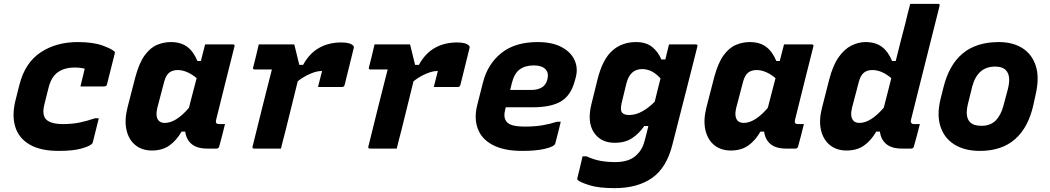

<svg xmlns="http://www.w3.org/2000/svg" viewBox="-20 -770 5440 995"><path d="M383 -552Q462 -552 511.5 -534Q561 -516 574 -502Q576 -500 575 -494L534 -331Q532 -322 518 -322H397L399 -331Q404 -352 409.5 -374Q415 -396 419 -414Q408 -417 395.5 -418.5Q383 -420 366 -420Q314 -420 279.5 -395.5Q245 -371 231 -313L210 -229Q196 -174 220 -150Q245 -127 307 -127Q354 -127 392.5 -135Q431 -143 472 -157H492Q484 -126 476.5 -95Q469 -64 461 -33Q459 -27 457 -25Q444 -12 401 0Q358 12 284 12Q190 12 133.5 -21Q77 -54 59 -113Q41 -172 60 -249L81 -332Q110 -445 190.5 -498.5Q271 -552 383 -552Z M865 -552Q917 -552 950 -527.5Q983 -503 1003 -454H1021Q1026 -473 1031 -493Q1036 -513 1043 -540H1187Q1198 -540 1195 -529Q1171 -433 1145.5 -332Q1120 -231 1100 -149Q1094 -127 1115 -127H1146Q1139 -98 1131.5 -69Q1124 -40 1116 -11Q1113 0 1102 0H1054Q1001 0 973 -23.5Q945 -47 940 -88H921Q893 -40 856.5 -15Q820 10 767 10Q716 10 681.5 -18Q647 -46 635.5 -96.5Q624 -147 641 -214L681 -369Q701 -444 730 -483.5Q759 -523 794 -537.5Q829 -552 865 -552ZM803 -144Q814 -133 834 -133Q892 -133 959 -211Q969 -250 979 -288.5Q989 -327 999 -365Q977 -384 951.5 -395.5Q926 -407 901 -407Q874 -407 857 -393.5Q840 -380 831 -347L795 -210Q790 -189 791.5 -172Q793 -155 803 -144Z M1321 -540H1505Q1505 -540 1509.5 -522Q1514 -504 1520 -479Q1526 -454 1531 -434H1551Q1583 -493 1633 -521.5Q1683 -550 1749 -550Q1794 -550 1810 -534Q1814 -530 1814 -526.5Q1814 -523 1813 -520L1766 -330Q1763 -319 1752 -319H1628L1633 -339Q1637 -355 1641 -370.5Q1645 -386 1649 -402H1645Q1622 -402 1588.5 -388Q1555 -374 1523 -349Q1509 -292 1492.5 -225.5Q1476 -159 1461 -98Q1454 -71 1447.5 -46.5Q1441 -22 1436 0H1297Q1286 0 1289 -11Q1299 -52 1312 -103.5Q1325 -155 1338.5 -210.5Q1352 -266 1365.5 -317.5Q1379 -369 1389 -410H1300Q1288 -410 1292 -421Q1300 -451 1307 -480.5Q1314 -510 1321 -540Z M1921 -540H2105Q2105 -540 2109.5 -522Q2114 -504 2120 -479Q2126 -454 2131 -434H2151Q2183 -493 2233 -521.5Q2283 -550 2349 -550Q2394 -550 2410 -534Q2414 -530 2414 -526.5Q2414 -523 2413 -520L2366 -330Q2363 -319 2352 -319H2228L2233 -339Q2237 -355 2241 -370.5Q2245 -386 2249 -402H2245Q2222 -402 2188.5 -388Q2155 -374 2123 -349Q2109 -292 2092.5 -225.5Q2076 -159 2061 -98Q2054 -71 2047.5 -46.5Q2041 -22 2036 0H1897Q1886 0 1889 -11Q1899 -52 1912 -103.5Q1925 -155 1938.5 -210.5Q1952 -266 1965.5 -317.5Q1979 -369 1989 -410H1900Q1888 -410 1892 -421Q1900 -451 1907 -480.5Q1914 -510 1921 -540Z M2766 -552Q2841 -552 2889.5 -526.5Q2938 -501 2957.5 -458.5Q2977 -416 2963 -366L2958 -348Q2938 -275 2887 -244.5Q2836 -214 2739 -214H2601L2599 -206Q2587 -162 2604 -141Q2615 -126 2639 -120Q2663 -114 2702 -114Q2750 -114 2789.5 -120.5Q2829 -127 2866 -139H2886Q2879 -112 2872.5 -84Q2866 -56 2858 -28Q2857 -23 2853 -19Q2841 -7 2797.5 2.5Q2754 12 2686 12Q2592 12 2534 -18.5Q2476 -49 2456 -103Q2436 -157 2453 -225L2483 -343Q2507 -438 2578 -495Q2649 -552 2766 -552ZM2747 -431Q2701 -431 2673 -410Q2645 -389 2633 -341L2624 -304H2736Q2766 -304 2788 -317Q2810 -330 2817 -360Q2825 -393 2806 -412Q2787 -431 2747 -431Z M3276 -552Q3329 -552 3360.5 -526Q3392 -500 3407 -462H3428L3447 -540H3586Q3597 -540 3594 -529Q3571 -438 3550.5 -357Q3530 -276 3509 -194.5Q3488 -113 3465 -22Q3435 99 3359.5 152Q3284 205 3165 205Q3082 205 3033.5 189.5Q2985 174 2974 163Q2970 159 2972 153Q2980 121 2986 96Q2992 71 2999 40H3019Q3056 57 3091.5 63.5Q3127 70 3168 70Q3242 70 3279 33Q3295 18 3305.5 -1Q3316 -20 3323 -49Q3328 -67 3332 -84Q3336 -101 3340 -117H3319Q3291 -77 3255 -53.5Q3219 -30 3166 -30Q3093 -30 3057.5 -84Q3022 -138 3045 -231L3076 -356Q3102 -462 3152.5 -507Q3203 -552 3276 -552ZM3205 -185Q3216 -174 3241 -174Q3275 -174 3309.5 -193.5Q3344 -213 3373 -243Q3380 -272 3387.5 -302Q3395 -332 3403 -364Q3376 -392 3353.5 -402Q3331 -412 3308 -412Q3277 -412 3256.5 -394Q3236 -376 3226 -337L3201 -234Q3193 -197 3205 -185Z M3865 -552Q3917 -552 3950 -527.5Q3983 -503 4003 -454H4021Q4026 -473 4031 -493Q4036 -513 4043 -540H4187Q4198 -540 4195 -529Q4171 -433 4145.5 -332Q4120 -231 4100 -149Q4094 -127 4115 -127H4146Q4139 -98 4131.5 -69Q4124 -40 4116 -11Q4113 0 4102 0H4054Q4001 0 3973 -23.5Q3945 -47 3940 -88H3921Q3893 -40 3856.5 -15Q3820 10 3767 10Q3716 10 3681.5 -18Q3647 -46 3635.5 -96.5Q3624 -147 3641 -214L3681 -369Q3701 -444 3730 -483.5Q3759 -523 3794 -537.5Q3829 -552 3865 -552ZM3803 -144Q3814 -133 3834 -133Q3892 -133 3959 -211Q3969 -250 3979 -288.5Q3989 -327 3999 -365Q3977 -384 3951.5 -395.5Q3926 -407 3901 -407Q3874 -407 3857 -393.5Q3840 -380 3831 -347L3795 -210Q3790 -189 3791.5 -172Q3793 -155 3803 -144Z M4465 -552Q4517 -552 4550 -527.5Q4583 -503 4603 -454H4622Q4634 -503 4646.5 -552Q4659 -601 4672 -650Q4677 -673 4683 -695.5Q4689 -718 4697 -750H4841Q4852 -750 4849 -739Q4824 -640 4798 -536Q4772 -432 4747 -333Q4722 -234 4701 -149Q4698 -137 4704 -131Q4708 -127 4716 -127H4747Q4740 -98 4732 -69Q4724 -40 4716 -11Q4713 0 4702 0H4654Q4601 0 4573 -23.5Q4545 -47 4540 -88H4521Q4493 -40 4456.5 -15Q4420 10 4367 10Q4316 10 4281.5 -17.5Q4247 -45 4235 -94.5Q4223 -144 4239 -208L4277 -357Q4296 -431 4326 -473.5Q4356 -516 4392.5 -534Q4429 -552 4465 -552ZM4403 -144Q4414 -133 4434 -133Q4492 -133 4560 -212Q4570 -250 4579.5 -288Q4589 -326 4599 -365Q4577 -384 4552 -395.5Q4527 -407 4501 -407Q4474 -407 4457 -393.5Q4440 -380 4431 -347L4395 -210Q4390 -189 4391.5 -172Q4393 -155 4403 -144Z M5156 -552Q5229 -552 5278.5 -520.5Q5328 -489 5347.5 -429.5Q5367 -370 5348 -285L5335 -225Q5309 -109 5240 -48.5Q5171 12 5058 12Q4980 12 4927 -20.5Q4874 -53 4854 -113.5Q4834 -174 4854 -256L4869 -316Q4898 -434 4969 -493Q5040 -552 5156 -552ZM5138 -425Q5090 -425 5060.5 -398Q5031 -371 5018 -320L4996 -231Q4980 -164 5007 -137Q5025 -118 5066 -118Q5113 -118 5140 -145.5Q5167 -173 5180 -222L5203 -308Q5221 -378 5192 -407Q5174 -425 5138 -425Z"/></svg>

Font: Recursive Mn Lnr St XBd
Style: Italic
Weight: 800
Italic angle: -15°
Monospace: yes
Version: Version 1.079;hotconv 1.0.112;makeotfexe 2.5.65598; ttfautoh